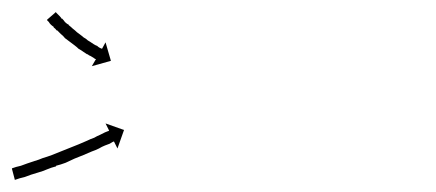

<svg xmlns="http://www.w3.org/2000/svg" viewBox="-23 -294 732 322"><path d="M-2 -12Q1 -13 4 -14Q8 -15 12 -16Q17 -18 23 -20Q29 -22 35 -24Q35 -24 35 -24Q35 -24 35 -24Q35 -24 35 -24Q35 -24 35 -24Q42 -26 49 -29Q49 -29 49 -29Q49 -29 49 -29Q49 -29 49 -29Q49 -29 49 -29Q56 -31 64 -34Q64 -34 64 -34Q64 -34 64 -34Q64 -34 64 -34Q64 -34 64 -34Q72 -37 79 -40Q79 -40 79 -40Q79 -40 79 -40Q79 -40 79 -40Q79 -40 79 -40Q87 -43 94 -46Q94 -46 94 -46Q94 -46 94 -46Q94 -46 94 -46Q94 -46 94 -46Q102 -49 109 -52Q116 -55 123 -58Q129 -61 135 -63Q140 -66 145 -68Q149 -70 153 -72Q156 -73 158 -74Q159 -74 160 -75L154 -87L185 -76L174 -45L168 -57Q167 -56 166 -56Q164 -55 161 -53Q158 -52 153 -50Q148 -48 143 -45Q137 -42 131 -40Q124 -37 117 -34Q109 -31 102 -28Q102 -28 102 -28Q102 -28 102 -28Q102 -28 102 -28Q102 -28 102 -28Q94 -24 87 -21Q87 -21 87 -21Q87 -21 87 -21Q87 -21 87 -21Q87 -21 87 -21Q79 -18 71 -16Q71 -16 71 -16Q71 -16 71 -16Q71 -16 71 -15.5Q71 -15 71 -15Q63 -13 56 -10Q56 -10 56 -10Q56 -10 56 -10Q56 -10 56 -10Q56 -10 56 -10Q49 -7 42 -5Q42 -5 42 -5Q42 -5 42 -5Q42 -5 42 -5Q42 -5 42 -5Q35 -3 29 -1Q23 1 18 3Q13 4 10 5Q7 6 4 7Q3 7 2 8L-3 -11Q-3 -12 -2 -12ZM71 -273Q72 -272 73 -271Q75 -269 77 -267Q77 -267 77 -267Q77 -267 77 -267Q77 -267 77 -267Q77 -267 77 -267Q79 -265 81 -262Q81 -262 81 -262Q81 -262 81 -263Q81 -263 81 -263Q81 -263 81 -263Q84 -260 86 -257Q86 -257 86 -257Q86 -257 86 -257Q86 -257 86 -257Q86 -257 86 -257Q89 -254 93 -252Q93 -252 93 -252Q93 -252 93 -252Q92 -252 92 -252Q92 -252 92 -252Q96 -249 99 -246Q99 -246 99 -246Q99 -246 99 -246Q99 -246 99 -246Q99 -246 99 -246Q103 -243 106 -240Q106 -240 106 -240Q106 -240 106 -240Q106 -240 106 -240Q106 -240 106 -240Q110 -237 114 -234Q114 -234 114 -234Q114 -234 114 -234Q114 -234 114 -234Q114 -234 114 -234Q117 -231 121 -229Q121 -229 121 -229Q121 -229 121 -229Q121 -229 121 -229Q121 -229 121 -229Q124 -226 128 -224Q128 -224 128 -224Q128 -224 128 -224Q128 -224 128 -224Q128 -224 128 -224Q131 -222 134 -220Q134 -220 134 -220Q134 -220 134 -220Q134 -220 134 -220Q134 -220 134 -220Q137 -218 140 -217Q140 -217 140 -217Q140 -217 140 -217Q140 -217 140 -217Q140 -217 140 -217Q142 -215 144 -214Q145 -213 147 -213Q147 -212 148 -212L154 -223L163 -192L131 -183L138 -195Q137 -195 137 -195Q135 -196 134 -197Q132 -198 129 -200Q129 -200 129 -200Q129 -200 129 -200Q129 -200 129 -200Q129 -200 129 -200Q126 -201 124 -203Q124 -203 123.5 -203Q123 -203 123 -203Q123 -203 123 -203Q123 -203 123 -203Q120 -205 117 -207Q117 -207 117 -207Q117 -207 117 -207Q117 -207 117 -207Q117 -207 117 -207Q113 -210 109 -212Q109 -212 109 -212Q109 -212 109 -212Q109 -212 109 -212Q109 -212 109 -212Q106 -215 102 -218Q102 -218 102 -218Q102 -218 102 -218Q102 -218 102 -218Q102 -218 102 -218Q98 -221 94 -224Q94 -224 94 -224Q94 -224 94 -224Q94 -224 94 -224Q94 -224 94 -224Q90 -227 86 -230Q86 -230 86 -230Q86 -230 86 -230Q86 -230 86 -230Q86 -230 86 -230Q83 -234 79 -237Q79 -237 79 -237Q79 -237 79 -237Q79 -237 79 -237Q79 -237 79 -237Q76 -240 73 -243Q73 -243 73 -243Q73 -243 73 -243Q73 -243 72.5 -243Q72 -243 72 -243Q70 -246 67 -248Q67 -248 67 -248Q67 -248 67 -248Q67 -248 67 -248.5Q67 -249 67 -249Q64 -251 62 -253Q62 -253 62 -253Q62 -253 62 -253Q62 -253 62 -253Q62 -253 62 -253Q60 -255 59 -257Q57 -259 56 -260Q56 -260 56 -261L71 -274Q71 -273 71 -273Z"/></svg>

Font: FRB American Cursive Just Arrows Light
Style: Italic
Weight: 300
Italic angle: -25°
Version: Version 2.0;Modular Font Editor K font №1